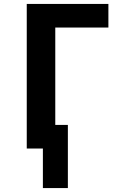

<svg xmlns="http://www.w3.org/2000/svg" viewBox="-20 -755 640 976"><path d="M198 201V0H116V-735H531V-615H261V-120H325V201Z"/></svg>

Font: Iosevka SS04 Heavy Extended
Style: Regular
Weight: 900
Width: 7
Monospace: yes
Designer: Belleve Invis
Foundry: Belleve Invis
Version: Version 19.0.0; ttfautohint (v1.8.4)